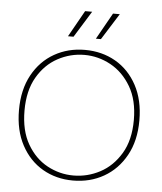

<svg xmlns="http://www.w3.org/2000/svg" viewBox="-50 -705 641 761"><g transform="rotate(5 270.5 -324.5)"><path d="M268 12Q201 12 147.5 -19Q94 -50 62.5 -108.5Q31 -167 31 -248Q31 -329 63 -387.5Q95 -446 149.5 -477Q204 -508 271 -508Q339 -508 393 -477Q447 -446 478.5 -387.5Q510 -329 510 -248Q510 -167 477.5 -108.5Q445 -50 390.5 -19Q336 12 268 12ZM268 -8Q324 -8 374 -34.5Q424 -61 456 -114.5Q488 -168 488 -248Q488 -327 456.5 -380.5Q425 -434 375.5 -461Q326 -488 271 -488Q215 -488 165 -461Q115 -434 84 -380.5Q53 -327 53 -248Q53 -168 84 -114.5Q115 -61 164 -34.5Q213 -8 268 -8ZM310 -556 369 -661H396L330 -556ZM199 -556 258 -661H286L221 -556Z"/></g></svg>

Font: DM Sans 36pt Thin
Style: Regular
Weight: 250
Designer: Colophon Foundry, Jonny Pinhorn
Foundry: Colophon Foundry
Version: Version 4.004;gftools[0.9.30]